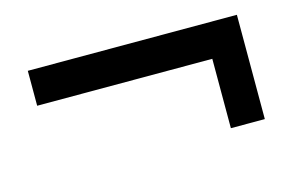

<svg xmlns="http://www.w3.org/2000/svg" viewBox="-44 -336 563 377"><g transform="rotate(-15 237.5 -148.0)"><path d="M387 -42V-183H31V-254H456V-42Z"/></g></svg>

Font: GFS Artemisia
Style: Bold
Weight: 700
Designer: Designed by Takis Katsoulidis.
Foundry: Designed by Takis Katsoulidis.
Version: Version 1.0